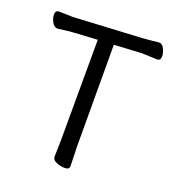

<svg xmlns="http://www.w3.org/2000/svg" viewBox="-134 -818 844 937"><g transform="rotate(20 288.5 -349.5)"><path d="M307 17Q286 17 264.5 8Q243 -1 243 -18L245 -107L246 -626L126 -619Q102 -618 78.5 -614.5Q55 -611 43 -610H42Q25 -610 14 -630Q3 -650 3 -669Q3 -691 22 -691L93 -689L447 -708Q469 -710 493 -712Q517 -714 530 -716H533Q549 -716 559 -695.5Q569 -675 569 -658Q569 -635 551 -635L471 -638L328 -630L329 -106L332 0Q332 17 307 17Z"/></g></svg>

Font: LXGW WenKai TC
Style: Bold
Weight: 700
Designer: LXGW / Fontworks Inc.
Foundry: LXGW / Fontworks Inc.
Version: Version 1.330;April 28, 2024